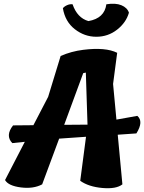

<svg xmlns="http://www.w3.org/2000/svg" viewBox="-20 -1008 772 1029"><path d="M604 -367 716 -387Q751 -357 711 -293L611 -286L636 -20Q603 6 529 -0.5Q455 -7 410 -39L441 -275L297 -265L206 -20Q159 5 92 -3.5Q25 -12 7 -43L113 -248L46 -241Q7 -281 50 -336L159 -337L238 -489L305 -708Q362 -733 426 -741Q546 -756 608 -725L586 -558ZM426 -616 324 -339 449 -340 440 -619ZM317 -964Q325 -974 340 -980.5Q355 -987 369 -985Q394 -912 454 -895Q540 -910 550 -985Q599 -993 630.5 -980Q662 -967 671 -940Q656 -887 607.5 -849Q559 -811 496 -811Q433 -811 381 -851.5Q329 -892 317 -964Z"/></svg>

Font: Tillana
Style: Bold
Weight: 700
Designer: Lipi Raval (Devanagari, Latin), Jonny Pinhorn (Latin)
Foundry: Indian Type Foundry
Version: Version 2.002;PS 1.0;hotconv 1.0.79;makeotf.lib2.5.61930; tt